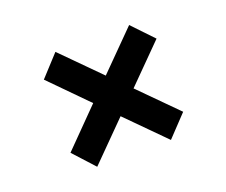

<svg xmlns="http://www.w3.org/2000/svg" viewBox="-77 -665 743 631"><g transform="rotate(-20 295.0 -350.0)"><path d="M99.1 -222.2 225.1 -350.1 99.1 -478 166 -550.8 294.9 -420.9 423.8 -550.8 493.2 -478 366.2 -350.1 493.2 -222.2 423.8 -148.9 294.9 -278.8 166 -148.9Z"/></g></svg>

Font: Montserrat SemiBold
Style: Regular
Weight: 600
Designer: Julieta Ulanovsky
Foundry: Julieta Ulanovsky
Version: Version 7.200